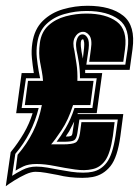

<svg xmlns="http://www.w3.org/2000/svg" viewBox="-45 -618 481 665"><path d="M-25 27 -8 -91Q18 -123 37.5 -156.5Q57 -190 68 -226H11L30 -365H72V-366Q68 -391 65.5 -416.5Q63 -442 67 -469Q74 -517 103 -545.5Q132 -574 173.5 -586Q215 -598 258 -598Q339 -598 382 -563.5Q425 -529 414 -448L404 -376H250V-365H309L290 -226H225L223 -223H382L372 -147Q362 -73 337.5 -42.5Q313 -12 276 -5Q260 -2 240 -2Q195 -2 155 -12Q134 -16 114 -19.5Q94 -23 78 -23Q63 -23 43.5 -14Q24 -5 5.5 6.5Q-13 18 -25 27ZM-3 -9Q10 -18 32.5 -29.5Q55 -41 81 -41Q99 -41 119 -37.5Q139 -34 160 -30Q181 -26 202 -23Q223 -20 243 -20Q262 -20 275 -23Q305 -29 325 -55.5Q345 -82 355 -147L363 -204H230L223 -157Q220 -137 211.5 -132Q203 -127 174 -127H151Q165 -145 182.5 -174.5Q200 -204 213 -244H275L290 -347H232Q232 -377 228 -402Q224 -427 220 -444Q219 -452 218.5 -458.5Q218 -465 219 -472Q224 -499 241 -499Q251 -499 258 -487Q265 -476 262 -449L254 -394H389L397 -448Q407 -520 367 -550Q327 -580 255 -580Q216 -580 178.5 -569.5Q141 -559 115.5 -534.5Q90 -510 84 -469Q80 -443 82.5 -419Q85 -395 89 -372L94 -347H45L30 -244H89Q67 -154 8 -85ZM9 -27 16 -82Q48 -119 69 -161Q90 -203 100 -254H41L52 -338H104Q103 -354 100 -370Q97 -386 94 -402Q88 -432 93 -469Q98 -507 122.5 -529.5Q147 -552 182.5 -561.5Q218 -571 254 -571Q322 -571 359.5 -543Q397 -515 388 -448L382 -404H264L270 -449Q275 -482 264 -496Q253 -510 238 -507.5Q223 -505 214 -488Q205 -471 213 -441Q216 -423 220 -396.5Q224 -370 223 -338H279L268 -254H208Q192 -203 168 -167Q144 -131 132 -118H172Q206 -118 217 -124.5Q228 -131 232 -157L237 -195H352L346 -147Q337 -86 319 -61.5Q301 -37 274 -32Q249 -26 214.5 -31Q180 -36 145 -43Q110 -50 82 -50Q53 -50 35.5 -41.5Q18 -33 9 -27ZM242 -415Q248 -459 246.5 -470.5Q245 -482 242 -482Q241 -482 238.5 -480.5Q236 -479 235 -472Q234 -458 237.5 -438.5Q241 -419 242 -415ZM183 -145Q196 -145 200.5 -147Q205 -149 206 -157L212 -197L198 -170Q195 -163 190.5 -157Q186 -151 183 -145Z"/></svg>

Font: Alumni Sans Collegiate One
Style: Italic
Weight: 400
Italic angle: -8°
Designer: Robert E. Leuschke
Foundry: Robert E. Leuschke
Version: Version 1.100